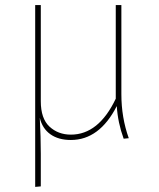

<svg xmlns="http://www.w3.org/2000/svg" viewBox="-20 -539 622 753"><path d="M485 3 465 5Q442 -58 438 -123Q370 10 258 10Q209 10 177.5 -12.5Q146 -35 136 -77Q140 -2 140 64V192L118 194V-519H140V-142Q140 -74 174 -42.5Q208 -11 258 -11Q367 -11 434 -152V-519H456V-170Q456 -78 485 3Z"/></svg>

Font: FiraSans
Style: Regular
Weight: 150
Designer: Carrois Corporate & Edenspiekermann AG
Foundry: Carrois Corporate GbR & Edenspiekermann AG
Version: Version 3.106;PS 003.106;hotconv 1.0.70;makeotf.lib2.5.58329